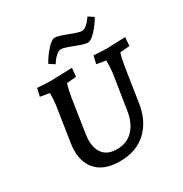

<svg xmlns="http://www.w3.org/2000/svg" viewBox="-170 -853 947 994"><g transform="rotate(-30 303.5 -356.0)"><path d="M119 -46Q85 -88 85 -154Q85 -176 89 -200L121 -408Q125 -437 125 -477L70 -486L81 -533Q141 -529 163 -529L289 -533L284 -482L227 -477Q216 -440 210 -402L179 -198Q176 -179 176 -163Q176 -121 194 -92Q220 -51 281 -51Q342 -51 379 -90.5Q416 -130 426 -198L459 -408Q462 -444 462 -477L407 -486L418 -533Q473 -529 496 -529L607 -533L603 -482L546 -477Q537 -451 529 -402L498 -200Q483 -102 422.5 -45.5Q362 11 263 11Q164 11 119 -46ZM234 -604 225 -591 193 -612Q214 -650 242.5 -681.5Q271 -713 289.5 -713Q308 -713 360.5 -692.5Q413 -672 428.5 -672Q444 -672 459 -685Q474 -698 482 -710L491 -723L523 -702Q503 -666 474 -635Q445 -604 426.5 -604Q408 -604 356 -624.5Q304 -645 288.5 -645Q273 -645 258 -631.5Q243 -618 234 -604Z"/></g></svg>

Font: Andada SC
Style: Italic
Weight: 400
Italic angle: -8.29999°
Designer: Carolina Giovagnoli
Foundry: Carolina Giovagnoli
Version: Version 1.003